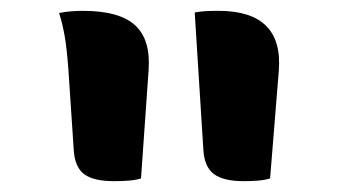

<svg xmlns="http://www.w3.org/2000/svg" viewBox="-20 -774 640 354"><path d="M240 -445Q230 -442 217.5 -441Q205 -440 190 -440Q152 -440 135 -453Q118 -466 116 -497L106 -647Q103 -687 99 -709Q95 -731 89 -750Q108 -754 133 -754Q200 -754 229 -727.5Q258 -701 254 -645ZM478 -445Q468 -442 456 -441Q444 -440 429 -440Q392 -440 374.5 -453Q357 -466 355 -497L339 -751Q350 -753 360 -753.5Q370 -754 383 -754Q503 -754 494 -643Z"/></svg>

Font: Recursive Sn Csl St
Style: Bold
Weight: 700
Version: Version 1.079;hotconv 1.0.112;makeotfexe 2.5.65598; ttfautoh